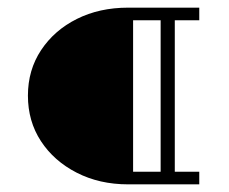

<svg xmlns="http://www.w3.org/2000/svg" viewBox="-20 -482 600 502"><path d="M315 0Q240 0 180.5 -30.5Q121 -61 87 -113Q53 -165 53 -232Q53 -299 87.5 -351Q122 -403 181 -432.5Q240 -462 315 -462H501V-429H437V-33H501V0ZM328 -33H400V-429H328Z"/></svg>

Font: Ysabeau SC ExtraLight
Style: Regular
Weight: 250
Designer: Christian Thalmann (Catharsis Fonts)
Version: Version 2.001;gftools[0.9.30]; featfreeze: smcp